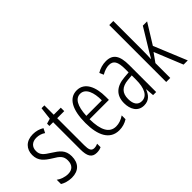

<svg xmlns="http://www.w3.org/2000/svg" viewBox="-50 -1281 1812 1812"><g transform="rotate(-45 856.0 -375.0)"><path d="M293 -134C293 -218 245 -252 179 -294C116 -333 88 -357 88 -408C88 -463 124 -495 179 -495C212 -495 244 -485 269 -467L291 -511C259 -531 221 -542 179 -542C88 -542 36 -485 36 -407C36 -327 84 -290 151 -248C211 -213 239 -189 239 -133C239 -74 208 -40 150 -40C107 -40 64 -56 35 -78V-21C61 -5 102 10 151 10C243 10 293 -44 293 -134Z M498 -38C459 -38 449 -67 449 -126V-486H543V-532H449V-657H411L396 -532L345 -517V-486H395V-123C395 -35 418 10 484 10C509 10 528 5 545 -3V-49C532 -43 515 -38 498 -38Z M765 -542C658 -542 605 -438 605 -265C605 -102 658 10 784 10C827 10 865 -2 898 -23V-74C861 -49 825 -37 788 -37C701 -37 659 -115 658 -263H916V-305C916 -432 873 -542 765 -542ZM765 -496C837 -496 867 -410 866 -307H659C665 -435 703 -496 765 -496Z M1154 -542C1112 -542 1069 -530 1032 -507L1050 -465C1088 -487 1121 -496 1148 -496C1207 -496 1231 -459 1231 -358V-315L1170 -310C1058 -301 995 -245 995 -140C995 -61 1031 10 1115 10C1181 10 1214 -31 1234 -84H1236L1243 0H1284V-360C1284 -485 1247 -542 1154 -542ZM1176 -269 1232 -274V-216C1232 -106 1199 -34 1129 -34C1079 -34 1050 -70 1050 -141C1050 -220 1090 -261 1176 -269Z M1472 -372V-760H1418V0H1472V-198L1534 -285L1650 0H1706L1570 -330L1695 -532H1638L1504 -312C1492 -293 1483 -277 1471 -255H1469C1471 -295 1472 -330 1472 -372Z"/></g></svg>

Font: Noto Sans Armenian ExtraCondensed Light
Style: Regular
Weight: 300
Width: 2
Designer: Monotype Design Team
Foundry: Monotype Imaging Inc.
Version: Version 2.008